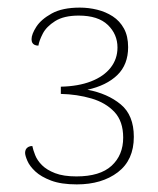

<svg xmlns="http://www.w3.org/2000/svg" viewBox="-20 -720 415 505"><path d="M182 -235Q141 -235 114.5 -245Q88 -255 73 -269Q58 -283 52 -297Q46 -311 46 -318Q46 -323 48 -327Q50 -331 54.5 -333.5Q59 -336 65 -336Q67 -326 72.5 -312Q78 -298 90.5 -285.5Q103 -273 125 -264.5Q147 -256 181 -256Q243 -256 273.5 -284Q304 -312 304 -358Q304 -401 281 -425.5Q258 -450 220.5 -461Q183 -472 140 -473V-492Q186 -493 219.5 -506Q253 -519 271 -542Q289 -565 289 -595Q289 -630 263.5 -654.5Q238 -679 187 -679Q148 -679 125 -664.5Q102 -650 92.5 -631.5Q83 -613 81 -600Q75 -600 71 -602Q67 -604 65 -607.5Q63 -611 63 -617Q63 -630 75.5 -649.5Q88 -669 116 -684.5Q144 -700 190 -700Q213 -700 235.5 -694.5Q258 -689 276.5 -677Q295 -665 306 -645Q317 -625 317 -596Q317 -550 288.5 -522.5Q260 -495 210 -484Q263 -474 297.5 -445.5Q332 -417 332 -360Q332 -299 290 -267Q248 -235 182 -235Z"/></svg>

Font: Arima Thin
Style: Regular
Weight: 100
Designer: Joana Correia and Natanael Gama
Foundry: NDISCOVER
Version: Version 1.101;gftools[0.9.23]